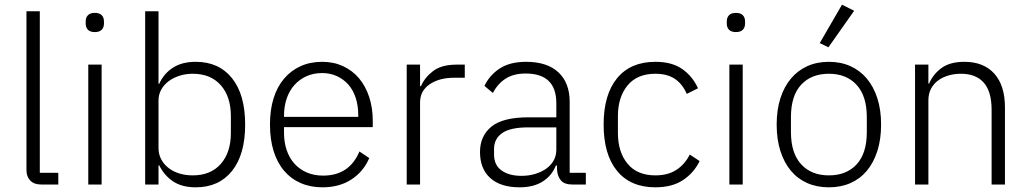

<svg xmlns="http://www.w3.org/2000/svg" viewBox="-20 -788 4398 820"><path d="M156 0Q125 0 109 -17Q93 -34 93 -62V-740H150V-50H229V0Z M385 -651Q365 -651 355.5 -661Q346 -671 346 -687V-697Q346 -713 355.5 -723Q365 -733 385 -733Q405 -733 414.5 -723Q424 -713 424 -697V-687Q424 -671 414.5 -661Q405 -651 385 -651ZM357 -512H414V0H357Z M600 -740H657V-430H660Q679 -473 718 -498.5Q757 -524 816 -524Q915 -524 971 -454Q1027 -384 1027 -256Q1027 -128 971 -58Q915 12 816 12Q757 12 719 -13.5Q681 -39 660 -82H657V0H600ZM803 -39Q880 -39 923 -88Q966 -137 966 -220V-292Q966 -375 923 -424Q880 -473 803 -473Q773 -473 746.5 -464.5Q720 -456 700 -441Q680 -426 668.5 -405Q657 -384 657 -359V-156Q657 -129 668.5 -107.5Q680 -86 700 -70.5Q720 -55 746.5 -47Q773 -39 803 -39Z M1357 12Q1306 12 1264.5 -6Q1223 -24 1193.5 -58.5Q1164 -93 1148.5 -143Q1133 -193 1133 -256Q1133 -319 1148.5 -368.5Q1164 -418 1193.5 -452.5Q1223 -487 1264 -505.5Q1305 -524 1356 -524Q1405 -524 1445 -505.5Q1485 -487 1513 -454Q1541 -421 1556.5 -374.5Q1572 -328 1572 -272V-245H1193V-220Q1193 -180 1204.5 -146.5Q1216 -113 1237.5 -89Q1259 -65 1290 -51.5Q1321 -38 1360 -38Q1472 -38 1515 -141L1557 -113Q1533 -56 1481.5 -22Q1430 12 1357 12ZM1356 -476Q1319 -476 1289 -462.5Q1259 -449 1237.5 -425Q1216 -401 1204.5 -367.5Q1193 -334 1193 -294V-289H1510V-297Q1510 -337 1499 -370.5Q1488 -404 1467.5 -427Q1447 -450 1418.5 -463Q1390 -476 1356 -476Z M1717 0V-512H1774V-420H1778Q1793 -456 1829 -484Q1865 -512 1931 -512H1965V-456H1920Q1856 -456 1815 -428Q1774 -400 1774 -350V0Z M2424 0Q2391 0 2376 -17Q2361 -34 2359 -63V-81H2354Q2337 -38 2298 -13Q2259 12 2199 12Q2118 12 2074 -27.5Q2030 -67 2030 -139Q2030 -207 2078.5 -247Q2127 -287 2238 -287H2356V-347Q2356 -474 2225 -474Q2174 -474 2140 -452.5Q2106 -431 2085 -391L2049 -421Q2070 -466 2113.5 -495Q2157 -524 2227 -524Q2317 -524 2365 -479Q2413 -434 2413 -353V-50H2482V0ZM2207 -37Q2238 -37 2265 -45Q2292 -53 2312.5 -67.5Q2333 -82 2344.5 -102.5Q2356 -123 2356 -149V-244H2236Q2159 -244 2124.5 -219.5Q2090 -195 2090 -152V-128Q2090 -83 2122 -60Q2154 -37 2207 -37Z M2779 12Q2673 12 2615.5 -58Q2558 -128 2558 -256Q2558 -384 2615.5 -454Q2673 -524 2779 -524Q2850 -524 2894 -493Q2938 -462 2961 -411L2913 -387Q2895 -429 2862.5 -451Q2830 -473 2779 -473Q2701 -473 2660 -423Q2619 -373 2619 -292V-220Q2619 -139 2660 -89Q2701 -39 2779 -39Q2832 -39 2868 -62Q2904 -85 2926 -128L2968 -100Q2943 -49 2896.5 -18.5Q2850 12 2779 12Z M3123 -651Q3103 -651 3093.5 -661Q3084 -671 3084 -687V-697Q3084 -713 3093.5 -723Q3103 -733 3123 -733Q3143 -733 3152.5 -723Q3162 -713 3162 -697V-687Q3162 -671 3152.5 -661Q3143 -651 3123 -651ZM3095 -512H3152V0H3095Z M3520 12Q3469 12 3428 -6Q3387 -24 3358 -58.5Q3329 -93 3313 -143Q3297 -193 3297 -256Q3297 -319 3313 -368.5Q3329 -418 3358 -452.5Q3387 -487 3428 -505.5Q3469 -524 3520 -524Q3571 -524 3612 -505.5Q3653 -487 3682 -452.5Q3711 -418 3727 -368.5Q3743 -319 3743 -256Q3743 -193 3727 -143Q3711 -93 3682 -58.5Q3653 -24 3612 -6Q3571 12 3520 12ZM3520 -39Q3595 -39 3638.5 -86Q3682 -133 3682 -224V-288Q3682 -378 3638.5 -425.5Q3595 -473 3520 -473Q3445 -473 3401.5 -426Q3358 -379 3358 -288V-224Q3358 -134 3401.5 -86.5Q3445 -39 3520 -39ZM3518 -586 3481 -604 3576 -768 3628 -742Z M3888 0V-512H3945V-431H3948Q3965 -471 4001 -497.5Q4037 -524 4099 -524Q4181 -524 4226.5 -473.5Q4272 -423 4272 -329V0H4215V-319Q4215 -397 4181.5 -435Q4148 -473 4084 -473Q4057 -473 4032 -466Q4007 -459 3987.5 -445Q3968 -431 3956.5 -409.5Q3945 -388 3945 -360V0Z"/></svg>

Font: IBM Plex Sans Arabic Light
Style: Regular
Weight: 300
Designer: Mike Abbink, Paul van der Laan, Pieter van Rosmalen, Wael Morcos, Khajak Apelian
Foundry: Bold Monday
Version: Version 1.2